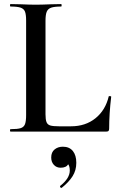

<svg xmlns="http://www.w3.org/2000/svg" viewBox="-20 -645 581 941"><path d="M203 -85Q203 -59 208 -46.5Q213 -34 226.5 -30Q240 -26 269 -26H328Q399 -26 448 -65.5Q497 -105 513 -173Q513 -174 517 -174Q525 -174 525 -171Q515 -87 515 -15Q515 -7 512 -3.5Q509 0 500 0H32Q29 0 29 -6Q29 -12 32 -12Q66 -12 81.5 -17Q97 -22 102.5 -36.5Q108 -51 108 -81V-544Q108 -574 102.5 -588Q97 -602 81 -607.5Q65 -613 32 -613Q29 -613 29 -619Q29 -625 32 -625L82 -624Q126 -622 155 -622Q184 -622 230 -624L280 -625Q282 -625 282 -619Q282 -613 280 -613Q247 -613 231 -607.5Q215 -602 209 -587.5Q203 -573 203 -543ZM354 153Q354 190 335.5 219Q317 248 283 275L281 276Q277 276 275 272Q273 268 275 266Q322 229 322 191Q322 170 314 160Q305 177 277 177Q257 177 244 163Q231 149 231 127Q231 101 247.5 87.5Q264 74 288 74Q320 74 337 95Q354 116 354 153Z"/></svg>

Font: Cormorant SC SemiBold
Style: Regular
Weight: 600
Designer: Christian Thalmann (Catharsis Fonts)
Version: Version 3.000